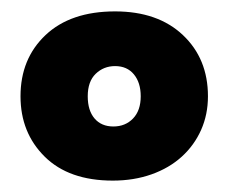

<svg xmlns="http://www.w3.org/2000/svg" viewBox="-20 -680 401 337"><path d="M178 -363Q101 -363 58.5 -405Q16 -447 16 -511Q16 -577 60 -618.5Q104 -660 182 -660Q257 -660 301 -618.5Q345 -577 345 -511Q345 -479 333 -452Q321 -425 299 -405Q277 -385 246 -374Q215 -363 178 -363ZM179 -458Q200 -458 213.5 -472Q227 -486 227 -511Q227 -535 215 -549.5Q203 -564 182 -564Q162 -564 148 -550.5Q134 -537 134 -511Q134 -486 146 -472Q158 -458 179 -458Z"/></svg>

Font: Baloo Tammudu
Style: Regular
Weight: 400
Designer: Omkar Shende and Ek Type
Foundry: Ek Type
Version: Version 1.443;PS 1.000;hotconv 16.6.51;makeotf.lib2.5.65220;